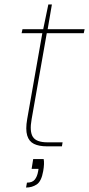

<svg xmlns="http://www.w3.org/2000/svg" viewBox="-20 -657 400 862"><path d="M191 0Q155 0 132.5 -11Q110 -22 102 -49Q94 -76 102 -122L170 -508H77L81 -526H174L197 -637H213L194 -526H360L356 -508H190L122 -122Q112 -67 127.5 -42.5Q143 -18 193 -18H261L258 0ZM97 185 101 163Q125 163 136 149.5Q147 136 151 113L153 101H122L129 57H176Q178 66 177.5 80Q177 94 174 111Q166 157 145 171Q124 185 97 185Z"/></svg>

Font: DM Sans 9pt Thin
Style: Italic
Weight: 250
Italic angle: -10°
Version: Version 4.004;gftools[0.9.30]